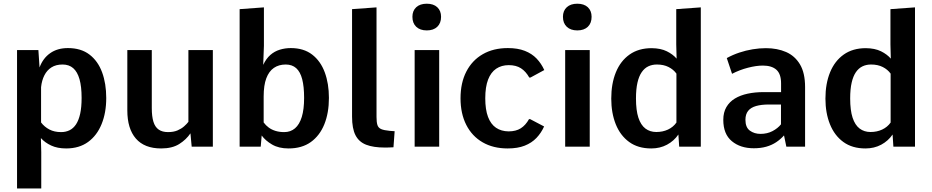

<svg xmlns="http://www.w3.org/2000/svg" viewBox="-20 -802 5099 1050"><path d="M73.2 228.5V-528.3H189.9L196.3 -433.1Q214.8 -483.4 254.4 -511.2Q293.9 -539.1 351.6 -539.1Q422.9 -539.1 469.2 -503.7Q515.6 -468.3 538.3 -406.7Q561 -345.2 561 -266.1Q561 -185.5 535.6 -123.3Q510.3 -61 461.7 -25.6Q413.1 9.8 341.8 9.8Q293.9 9.8 259.5 -6.3Q225.1 -22.5 203.6 -46.9L205.6 29.8V228.5ZM314 -79.6Q339.8 -79.6 360.6 -89.8Q381.3 -100.1 396 -122.3Q410.6 -144.5 418.5 -180.2Q426.3 -215.8 426.3 -266.6Q426.3 -328.6 414.8 -368.9Q403.3 -409.2 380.4 -429.2Q357.4 -449.2 322.3 -449.2Q286.1 -449.2 261.5 -433.6Q236.8 -418 222.7 -390.1Q208.5 -362.3 204.6 -325.2V-132.3Q223.1 -107.9 250.2 -93.8Q277.3 -79.6 314 -79.6Z M861.3 9.8Q770 9.8 723.1 -44.2Q676.3 -98.1 676.3 -198.2V-528.3H810.1V-210.9Q810.1 -165 819.1 -136Q828.1 -106.9 847.9 -93.3Q867.7 -79.6 898.9 -79.6Q929.7 -79.6 950.9 -88.9Q972.2 -98.1 986.8 -111.1Q1001.5 -124 1010.3 -135.7V-528.3H1144V0H1028.3L1021.5 -72.8Q998.5 -38.6 960.2 -14.4Q921.9 9.8 861.3 9.8Z M1558.1 9.8Q1504.4 9.8 1467.8 -11.7Q1431.2 -33.2 1411.1 -61L1405.8 0H1290.5V-752L1423.3 -761.7V-551.8L1419.4 -447.3Q1435.5 -481.4 1458.5 -501.5Q1481.4 -521.5 1510.3 -530.3Q1539.1 -539.1 1570.3 -539.1Q1641.1 -539.1 1687.3 -503.4Q1733.4 -467.8 1756.1 -406.2Q1778.8 -344.7 1778.8 -266.6Q1778.8 -184.6 1753.7 -122.3Q1728.5 -60.1 1679.7 -25.1Q1630.9 9.8 1558.1 9.8ZM1534.7 -79.6Q1568.8 -79.6 1593.3 -100.3Q1617.7 -121.1 1630.4 -162.6Q1643.1 -204.1 1643.1 -266.6Q1643.1 -328.6 1632.6 -368.9Q1622.1 -409.2 1599.9 -429.2Q1577.6 -449.2 1542.5 -449.2Q1504.9 -449.2 1477.8 -430.7Q1450.7 -412.1 1436.3 -373.8Q1421.9 -335.4 1421.9 -274.4V-132.3Q1433.6 -116.2 1449.5 -104.5Q1465.3 -92.8 1486.6 -86.2Q1507.8 -79.6 1534.7 -79.6Z M2084.5 4.9Q2022 4.9 1982.4 -10.5Q1942.9 -25.9 1924.1 -62.5Q1905.3 -99.1 1905.3 -164.1V-752L2039.1 -761.7V-162.6Q2039.1 -134.3 2043.9 -118.7Q2048.8 -103 2064.2 -96.2Q2079.6 -89.4 2111.3 -86.4Q2118.2 -85.9 2124.8 -85.4Q2131.3 -85 2138.2 -84.5L2131.8 3.4Q2115.2 4.4 2104.5 4.6Q2093.8 4.9 2084.5 4.9Z M2247.6 0V-528.3H2381.8V0ZM2314 -635.7Q2277.3 -635.7 2256.3 -655.5Q2235.4 -675.3 2235.4 -710Q2235.4 -743.2 2256.3 -762.5Q2277.3 -781.7 2314 -781.7Q2350.6 -781.7 2371.3 -762.5Q2392.1 -743.2 2392.1 -710Q2392.1 -675.3 2371.3 -655.5Q2350.6 -635.7 2314 -635.7Z M2756.3 9.8Q2677.2 9.8 2619.4 -23.7Q2561.5 -57.1 2530 -118.9Q2498.5 -180.7 2498.5 -264.6Q2498.5 -349.1 2530.3 -410.6Q2562 -472.2 2620.1 -505.6Q2678.2 -539.1 2757.3 -539.1Q2811.5 -539.1 2850.1 -523.9Q2888.7 -508.8 2914.6 -481.7Q2940.4 -454.6 2956.5 -418.9L2880.9 -377.9H2874.5Q2855.5 -411.6 2828.9 -428.7Q2802.2 -445.8 2762.2 -445.8Q2722.7 -445.8 2693.6 -426.3Q2664.6 -406.7 2649.2 -366.7Q2633.8 -326.7 2633.8 -264.6Q2633.8 -202.6 2648.9 -162.6Q2664.1 -122.6 2692.6 -103.3Q2721.2 -84 2761.2 -83.5Q2801.3 -83.5 2827.9 -100.3Q2854.5 -117.2 2873 -150.4H2879.4L2955.6 -110.4Q2939.5 -74.7 2913.6 -47.6Q2887.7 -20.5 2849.4 -5.4Q2811 9.8 2756.3 9.8Z M3070.8 0V-528.3H3205.1V0ZM3137.2 -635.7Q3100.6 -635.7 3079.6 -655.5Q3058.6 -675.3 3058.6 -710Q3058.6 -743.2 3079.6 -762.5Q3100.6 -781.7 3137.2 -781.7Q3173.8 -781.7 3194.6 -762.5Q3215.3 -743.2 3215.3 -710Q3215.3 -675.3 3194.6 -655.5Q3173.8 -635.7 3137.2 -635.7Z M3541.5 9.8Q3469.2 9.8 3420.7 -25.6Q3372.1 -61 3347.4 -122.6Q3322.8 -184.1 3322.8 -262.7Q3322.8 -344.7 3348.1 -406.7Q3373.5 -468.8 3422.9 -503.7Q3472.2 -538.6 3543.5 -538.6Q3593.3 -538.1 3626.7 -521.5Q3660.2 -504.9 3680.2 -481.4L3678.2 -559.1V-752L3812.5 -761.7V0H3694.3L3689.9 -66.4Q3666 -31.2 3627.7 -10.7Q3589.4 9.8 3541.5 9.8ZM3569.3 -80.1Q3604.5 -80.1 3633.1 -93.5Q3661.6 -106.9 3679.2 -131.8V-399.4Q3663.1 -421.9 3636.2 -435.5Q3609.4 -449.2 3572.3 -449.2Q3546.4 -449.2 3525.4 -439.2Q3504.4 -429.2 3489.3 -407.2Q3474.1 -385.3 3466.1 -349.9Q3458 -314.5 3458 -263.7Q3458 -198.7 3471.2 -158.4Q3484.4 -118.2 3509.5 -99.1Q3534.7 -80.1 3569.3 -80.1Z M4102.5 8.8Q4028.8 8.8 3982.2 -30Q3935.5 -68.8 3935.5 -146.5Q3935.5 -187.5 3952.4 -216.3Q3969.2 -245.1 3999 -263.2Q4028.8 -281.2 4069.1 -289.8Q4109.4 -298.3 4156.2 -298.3H4251.5V-346.2Q4251.5 -397.9 4225.8 -420.7Q4200.2 -443.4 4151.9 -443.4Q4115.7 -443.4 4070.3 -431.6Q4024.9 -419.9 3983.4 -398.4L3954.6 -484.4Q3987.3 -502.4 4023.2 -514.4Q4059.1 -526.4 4096.2 -532.5Q4133.3 -538.6 4168.9 -538.6Q4230.5 -538.6 4278.8 -517.6Q4327.1 -496.6 4355 -449.7Q4382.8 -402.8 4382.8 -326.2V0H4280.3L4267.6 -61.5Q4248.5 -40 4224.6 -24.2Q4200.7 -8.3 4170.7 0.2Q4140.6 8.8 4102.5 8.8ZM4138.7 -69.8Q4175.8 -69.8 4204.6 -85Q4233.4 -100.1 4251 -122.1V-230.5H4185.1Q4143.6 -230.5 4114.7 -222.2Q4085.9 -213.9 4071.3 -195.6Q4056.6 -177.2 4056.6 -147Q4056.6 -105 4081.1 -87.4Q4105.5 -69.8 4138.7 -69.8Z M4712.9 9.8Q4640.6 9.8 4592 -25.6Q4543.5 -61 4518.8 -122.6Q4494.1 -184.1 4494.1 -262.7Q4494.1 -344.7 4519.5 -406.7Q4544.9 -468.8 4594.2 -503.7Q4643.6 -538.6 4714.8 -538.6Q4764.6 -538.1 4798.1 -521.5Q4831.5 -504.9 4851.6 -481.4L4849.6 -559.1V-752L4983.9 -761.7V0H4865.7L4861.3 -66.4Q4837.4 -31.2 4799.1 -10.7Q4760.7 9.8 4712.9 9.8ZM4740.7 -80.1Q4775.9 -80.1 4804.4 -93.5Q4833 -106.9 4850.6 -131.8V-399.4Q4834.5 -421.9 4807.6 -435.5Q4780.8 -449.2 4743.7 -449.2Q4717.8 -449.2 4696.8 -439.2Q4675.8 -429.2 4660.6 -407.2Q4645.5 -385.3 4637.5 -349.9Q4629.4 -314.5 4629.4 -263.7Q4629.4 -198.7 4642.6 -158.4Q4655.8 -118.2 4680.9 -99.1Q4706.1 -80.1 4740.7 -80.1Z"/></svg>

Font: Comme SemiBold
Style: Regular
Weight: 600
Version: Version 1.000;gftools[0.9.27]